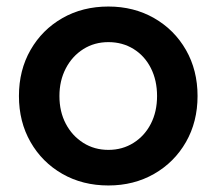

<svg xmlns="http://www.w3.org/2000/svg" viewBox="-20 -558 663 588"><path d="M312 10Q233 10 171 -25.5Q109 -61 73.5 -123Q38 -185 38 -264Q38 -343 73.5 -405Q109 -467 171 -502.5Q233 -538 312 -538Q390 -538 452 -502.5Q514 -467 549.5 -405Q585 -343 585 -264Q585 -185 549.5 -123Q514 -61 452 -25.5Q390 10 312 10ZM312 -99Q355 -99 389 -120.5Q423 -142 442 -179Q461 -216 461 -264Q461 -312 442 -349.5Q423 -387 389 -408Q355 -429 312 -429Q269 -429 235 -407.5Q201 -386 181.5 -348.5Q162 -311 162 -264Q162 -216 181.5 -179Q201 -142 235 -120.5Q269 -99 312 -99Z"/></svg>

Font: Readex Pro Medium
Style: Regular
Weight: 500
Designer: Bonnie Shaver-Troup, Thomas Jockin
Foundry: Lexend
Version: Version 1.204; ttfautohint (v1.8.4.7-5d5b)